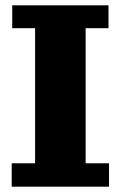

<svg xmlns="http://www.w3.org/2000/svg" viewBox="-20 -702 454 722"><path d="M24 0V-88H112V-596H26V-682H388V-596H302V-88H390V0Z"/></svg>

Font: Montagu Slab
Style: Bold
Weight: 700
Designer: Florian Karsten
Foundry: Florian Karsten
Version: Version 1.000